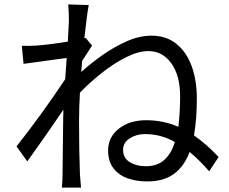

<svg xmlns="http://www.w3.org/2000/svg" viewBox="-20 -814 1040 872"><path d="M293 -720Q293 -753 290 -794L383 -791Q375 -749 363 -640L369 -642L398 -607L353 -537L349 -487Q392 -526 445 -563.5Q498 -601 555.5 -626.5Q613 -652 668 -652Q735 -652 781 -615Q827 -578 850.5 -513.5Q874 -449 874 -366Q874 -273 861 -199Q916 -161 973 -101L930 -36Q886 -87 841 -124Q817 -59 770.5 -24.5Q724 10 648 10Q600 10 560 -4Q520 -18 495.5 -49.5Q471 -81 471 -131Q471 -191 519.5 -229.5Q568 -268 644 -268Q722 -268 790 -238Q798 -302 798 -377Q798 -471 758 -526.5Q718 -582 654 -582Q608 -582 552.5 -554Q497 -526 442.5 -483Q388 -440 343 -393Q339 -323 339 -264Q339 -128 343 -23Q345 7 348 38H261Q264 3 264 -21Q265 -139 267 -277L268 -316Q186 -195 104 -81L55 -149Q170 -295 276 -454L283 -551L87 -524L79 -606Q110 -605 144 -607Q202 -611 288 -625ZM774 -169Q712 -205 638 -205Q599 -205 569 -185.5Q539 -166 539 -134Q539 -96 569.5 -77.5Q600 -59 642 -59Q695 -59 727 -88.5Q759 -118 774 -169Z"/></svg>

Font: Gothic Nguyen
Style: Regular
Weight: 400
Designer: MORI Takayuki
Version: Version 1.220;July 21, 2023;FontCreator 14.0.0.2814 64-bit